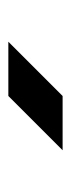

<svg xmlns="http://www.w3.org/2000/svg" viewBox="125 -1135 170 460"><g transform="rotate(-90 210.0 -905.0)"><path d="M340 -970H210L80 -840H210Z"/></g></svg>

Font: Gauge Heavy
Style: Bold
Weight: 900
Designer: Daniel Pimley
Foundry: Daniel Pimley
Version: Version 1.003;PS 001.001;hotconv 1.0.56